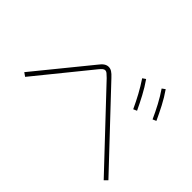

<svg xmlns="http://www.w3.org/2000/svg" viewBox="-135 -1047 1270 1270"><g transform="rotate(45 500.0 -412.0)"><path d="M952 -76 930 -54 466 -546Q450 -562 441 -569Q432 -576 423 -576Q415 -576 406.5 -569.5Q398 -563 385 -547L79 -170L53 -188L360 -565Q377 -588 392 -598Q407 -608 423 -608Q439 -608 453.5 -599Q468 -590 488 -568ZM874 -567Q852 -616 827 -663Q802 -710 772 -754L794 -770Q826 -724 851.5 -675Q877 -626 899 -578ZM736 -524Q714 -572 688.5 -619Q663 -666 633 -711L655 -726Q687 -680 713 -631Q739 -582 761 -535Z"/></g></svg>

Font: Murecho Thin ExtraLight
Style: Regular
Weight: 250
Version: Version 1.010